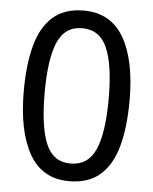

<svg xmlns="http://www.w3.org/2000/svg" viewBox="-53 -769 656 824"><g transform="rotate(5 275.5 -357.5)"><path d="M275 10Q160 10 104 -87.5Q48 -185 48 -358Q48 -474 70.5 -556Q93 -638 143 -681.5Q193 -725 275 -725Q391 -725 447.5 -628.5Q504 -532 504 -358Q504 -243 481.5 -160.5Q459 -78 408.5 -34Q358 10 275 10ZM275 -66Q350 -66 382 -138Q414 -210 414 -358Q414 -504 382 -576.5Q350 -649 275 -649Q200 -649 169 -576.5Q138 -504 138 -358Q138 -212 169 -139Q200 -66 275 -66Z"/></g></svg>

Font: lbangla15
Style: Book
Weight: 400
Designer: Jelle Bosma - Monotype Design Team
Foundry: Monotype Imaging Inc.
Version: Version 2.003